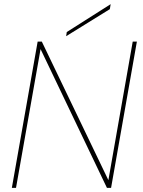

<svg xmlns="http://www.w3.org/2000/svg" viewBox="-20 -903 687 923"><path d="M618 -703H638L514 0H494L175 -667L57 0H37L161 -703H181L501 -37ZM301 -749 512 -883 508 -859 298 -729Z"/></svg>

Font: Poppins Thin
Style: Italic
Weight: 250
Italic angle: -10°
Designer: Ninad Kale (Devanagari), Jonny Pinhorn (Latin)
Foundry: Indian Type Foundry
Version: Version 3.200;PS 1.000;hotconv 16.6.54;makeotf.lib2.5.65590